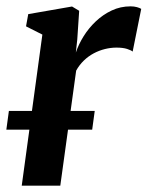

<svg xmlns="http://www.w3.org/2000/svg" viewBox="-22 -585 465 605"><path d="M46.5 0 111.5 -476 60 -502 67 -540.5 205 -564.5 227.5 -551 221.5 -461 217 -419.5Q225.5 -445 241.5 -470.8Q257.5 -496.5 280 -517.8Q302.5 -539 330 -552Q357.5 -565 389.5 -565Q400.5 -565 409.5 -562.5Q418.5 -560 423 -557L396 -422.5Q391.5 -426.5 378.5 -430.8Q365.5 -435 345 -435Q327 -435 308.8 -430.5Q290.5 -426 273.5 -417Q256.5 -408 242.2 -394.2Q228 -380.5 218 -362.5L168 0ZM276.5 -235.5 268.5 -176.5H-2L6 -235.5Z"/></svg>

Font: Merriweather 24pt SemiBold
Style: Italic
Weight: 600
Italic angle: -7.8°
Version: Version 2.101